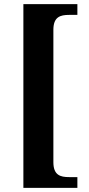

<svg xmlns="http://www.w3.org/2000/svg" viewBox="-20 -780 429 928"><path d="M93 128H354V76H314C272 76 238 67 238 4V-636C238 -699 272 -708 314 -708H354V-760H93Z"/></svg>

Font: Noto Serif SemiCondensed
Style: Bold
Weight: 700
Width: 4
Designer: Monotype Design Team
Foundry: Monotype Imaging Inc.
Version: Version 2.015